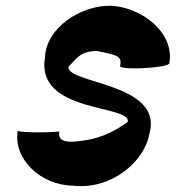

<svg xmlns="http://www.w3.org/2000/svg" viewBox="-20 -651 613 670"><path d="M42 -195C25 -97 122 -4 236 -3C367 12 484 -86 501 -183C554 -363 208 -358 219 -419C243 -439 255 -473 318 -473C398 -458 405 -453 399 -419C416 -405 568 -415 571 -430C590 -539 472 -626 367 -631C262 -633 141 -554 137 -451C103 -255 437 -287 426 -226C397 -205 344 -169 267 -160C190 -148 183 -169 187 -193C186 -189 52 -186 42 -195Z"/></svg>

Font: Ember
Style: Ita
Weight: 400
Designer: Stig
Foundry: Cannot Into Space Fonts
Version: Version 0.127